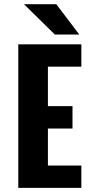

<svg xmlns="http://www.w3.org/2000/svg" viewBox="-20 -916 490 936"><path d="M376.6 -590.9H213.6V-398.6H333.4V-289.4H213.6V-109.1H376.6V0H69.1V-700H376.6ZM366.8 -747.5H247.5L96.8 -895.6H254.2Z"/></svg>

Font: League Mono Thin Condensed
Style: Regular
Weight: 100
Width: 1
Designer: Tyler Finck
Foundry: The League of Moveable Type / Tyler Finck
Version: Version 2.300;RELEASE